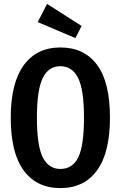

<svg xmlns="http://www.w3.org/2000/svg" viewBox="-20 -948 618 983"><path d="M543 -346Q543 -167 477 -76Q411 15 289 15Q168 15 101.5 -75Q35 -165 35 -345Q35 -523 101.5 -614Q168 -705 289 -705Q411 -705 477 -616Q543 -527 543 -346ZM169 -345Q169 -202 199 -142.5Q229 -83 289 -83Q351 -83 380.5 -142Q410 -201 410 -346Q410 -488 380 -548.5Q350 -609 289 -609Q228 -609 198.5 -548Q169 -487 169 -345ZM221 -928 398 -815 366 -753 173 -835Z"/></svg>

Font: Fira Sans Extra Condensed Medium
Style: Regular
Weight: 500
Width: 1
Designer: Carrois Corporate & Edenspiekermann AG
Foundry: Carrois Corporate GbR & Edenspiekermann AG
Version: Version 4.203